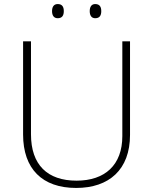

<svg xmlns="http://www.w3.org/2000/svg" viewBox="-20 -918 756 948"><path d="M237 -863C237 -843 245 -828 265 -828C288 -828 295 -843 295 -863C295 -883 288 -898 265 -898C245 -898 237 -883 237 -863ZM423 -863C423 -843 431 -828 450 -828C473 -828 480 -843 480 -863C480 -883 473 -898 450 -898C431 -898 423 -883 423 -863ZM622 -252V-714H584V-246C584 -103 498 -26 358 -26C214 -26 133 -104 133 -255V-714H94V-254C94 -84 189 10 356 10C518 10 622 -80 622 -252Z"/></svg>

Font: Noto Sans Gurmukhi UI ExtraLight
Style: Regular
Weight: 200
Designer: Jelle Bosma - Monotype Design Team
Foundry: Monotype Imaging Inc.
Version: Version 2.004